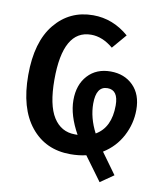

<svg xmlns="http://www.w3.org/2000/svg" viewBox="-91 -780 836 983"><g transform="rotate(10 327.0 -288.0)"><path d="M615 -267Q615 -195 581 -130.5Q547 -66 484 -27Q496 -10 522.5 26Q549 62 563 82L494 130Q477 106 446 64.5Q415 23 403 6Q366 15 321 15Q192 15 115.5 -79.5Q39 -174 39 -347Q39 -520 115.5 -613Q192 -706 314 -706Q417 -706 500 -634L436 -559Q380 -606 321 -606Q175 -606 175 -347Q175 -215 215 -152Q255 -89 327 -89H341Q289 -182 289 -261Q289 -341 333.5 -389.5Q378 -438 452 -438Q524 -438 569.5 -392.5Q615 -347 615 -267ZM392 -261Q392 -187 431 -112Q507 -156 507 -271Q507 -351 451 -351Q392 -351 392 -261Z"/></g></svg>

Font: Fira Sans Condensed Medium
Style: Regular
Weight: 500
Width: 3
Designer: Carrois Corporate & Edenspiekermann AG
Foundry: Carrois Corporate GbR & Edenspiekermann AG
Version: Version 4.203;PS 004.203;hotconv 1.0.88;makeotf.lib2.5.64775